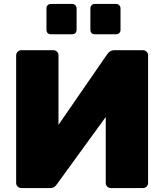

<svg xmlns="http://www.w3.org/2000/svg" viewBox="-20 -955 834 975"><path d="M88 0Q78 0 70 -7.5Q62 -15 62 -26V-674Q62 -685 70 -692.5Q78 -700 89 -700H251Q262 -700 269.5 -692.5Q277 -685 277 -674V-321L524 -679Q530 -688 539 -694Q548 -700 561 -700H706Q717 -700 724.5 -692.5Q732 -685 732 -674V-26Q732 -15 724.5 -7.5Q717 0 706 0H543Q532 0 524.5 -7.5Q517 -15 517 -26V-361L270 -21Q265 -13 257 -6.5Q249 0 233 0ZM461 -781Q451 -781 445 -787Q439 -793 439 -804V-912Q439 -922 445 -928.5Q451 -935 461 -935H569Q579 -935 585.5 -928.5Q592 -922 592 -912V-804Q592 -793 585.5 -787Q579 -781 569 -781ZM239 -781Q228 -781 222 -787Q216 -793 216 -804V-912Q216 -922 222 -928.5Q228 -935 239 -935H346Q356 -935 362.5 -928.5Q369 -922 369 -912V-804Q369 -793 362.5 -787Q356 -781 346 -781Z"/></svg>

Font: Rubik ExtraBold
Style: Regular
Weight: 800
Designer: Hubert and Fischer
Foundry: Hubert and Fischer
Version: Version 2.300;gftools[0.9.30]